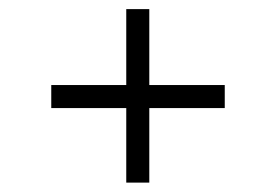

<svg xmlns="http://www.w3.org/2000/svg" viewBox="-20 -425 597 415"><path d="M465.8 -241.2V-191.4H302.7V-30.3H252.9V-191.4H90.8V-241.2H252.9V-405.3H302.7V-241.2Z"/></svg>

Font: Padauk
Style: Regular
Weight: 400
Designer: Debbi Hosken
Foundry: SIL
Version: Version 3.003; ttfautohint (v1.8.2) -l 8 -r 50 -G 200 -x 14 